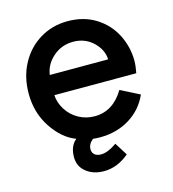

<svg xmlns="http://www.w3.org/2000/svg" viewBox="-111 -652 835 928"><g transform="rotate(-15 307.0 -188.0)"><path d="M284 20Q259 40 259 66Q259 83 270.5 93Q282 103 303 103Q336 103 382 71L422 135Q363 185 296 185Q243 185 207.5 157Q172 129 172 82Q172 27 206 -1Q140 -25 90 -99.5Q40 -174 40 -271Q40 -354 75.5 -420Q111 -486 173 -523.5Q235 -561 312 -561Q392 -561 452 -523.5Q512 -486 543.5 -424Q575 -362 575 -292Q575 -268 568 -232H158Q160 -194 182.5 -158.5Q205 -123 241.5 -103Q278 -83 321 -83Q413 -83 468 -175L563 -127Q532 -57 467.5 -17.5Q403 22 320 22Q300 22 284 20ZM454 -332Q452 -381 411.5 -419.5Q371 -458 312 -458Q254 -458 211.5 -421Q169 -384 162 -332Z"/></g></svg>

Font: BLUETTI 2.0 Medium
Style: Italic
Weight: 500
Designer: Stijn de Vries
Foundry: tokotype
Version: Version 2.005;October 31, 2023;FontCreator 14.0.0.2814 64-bi